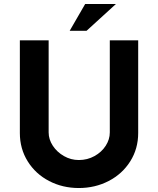

<svg xmlns="http://www.w3.org/2000/svg" viewBox="-20 -939 796 967"><path d="M377 -133Q420 -133 456 -153Q492 -173 512.5 -205Q533 -237 533 -272V-736H676V-269Q676 -190 636 -126.5Q596 -63 527.5 -27.5Q459 8 377 8Q295 8 227 -27.5Q159 -63 119.5 -126.5Q80 -190 80 -269V-736H225V-272Q225 -237 246 -205Q267 -173 302 -153Q337 -133 377 -133ZM416 -784H331L409 -919H564Z"/></svg>

Font: Josefin Sans
Style: Bold
Weight: 700
Designer: Santiago Orozco
Foundry: Typemade
Version: Version 2.000